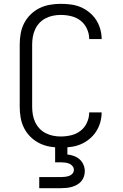

<svg xmlns="http://www.w3.org/2000/svg" viewBox="-20 -763 640 1003"><path d="M297 8Q269 8 240.5 3Q212 -2 186.5 -14.5Q161 -27 140 -47.5Q119 -68 106 -93.5Q93 -119 88 -147.5Q83 -176 83 -205V-530Q83 -559 88 -587.5Q93 -616 106 -641.5Q119 -667 140 -687.5Q161 -708 186.5 -720.5Q212 -733 240.5 -738Q269 -743 297 -743Q324 -743 350.5 -739.5Q377 -736 401 -726Q425 -716 446 -699Q467 -682 481.5 -660Q496 -638 503.5 -612Q511 -586 511 -560V-559H446V-560Q446 -587 434 -613Q422 -639 400.5 -655.5Q379 -672 352 -678.5Q325 -685 297 -685Q277 -685 257 -681Q237 -677 218.5 -667.5Q200 -658 186 -643Q172 -628 163.5 -609.5Q155 -591 151.5 -571Q148 -551 148 -530V-205Q148 -184 151.5 -164Q155 -144 163.5 -125.5Q172 -107 186 -92Q200 -77 218.5 -67.5Q237 -58 257 -54Q277 -50 297 -50Q325 -50 352 -56.5Q379 -63 400.5 -79.5Q422 -96 434 -122Q446 -148 446 -175V-176H511V-175Q511 -149 503.5 -123Q496 -97 481.5 -75Q467 -53 446 -36Q425 -19 401 -9Q377 1 350.5 4.5Q324 8 297 8ZM185 220V162H300Q311 162 321.5 160.5Q332 159 342 155.5Q352 152 359 143.5Q366 135 366 124Q366 114 359 105Q352 96 342 92Q332 88 321.5 86.5Q311 85 300 85H268V-50H332V44Q350 46 366.5 52Q383 58 396 69.5Q409 81 416 97.5Q423 114 423 131Q423 145 418.5 159Q414 173 404.5 184Q395 195 382.5 202Q370 209 356.5 213Q343 217 328.5 218.5Q314 220 300 220Z"/></svg>

Font: Iosevka Aile Light
Style: Regular
Weight: 300
Designer: Belleve Invis
Foundry: Belleve Invis
Version: Version 27.3.5; ttfautohint (v1.8.4)